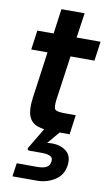

<svg xmlns="http://www.w3.org/2000/svg" viewBox="-98 -674 562 987"><g transform="rotate(10 183.5 -181.0)"><path d="M202 0Q154 0 122.5 -12Q91 -24 78.5 -56.5Q66 -89 74 -150L108 -395H23L37 -496H122L140 -626H261L242 -496H367L353 -395H228L195 -161Q190 -120 200 -111Q210 -102 250 -102H307L293 0ZM41 264 51 194H159Q188 194 205 185.5Q222 177 225 156Q229 135 213.5 127Q198 119 170 119H104Q93 119 94 109Q94 106 97 102L161 -5H245L187 64Q200 62 212 62Q258 62 287.5 86Q317 110 311 158Q304 211 262 237.5Q220 264 168 264Z"/></g></svg>

Font: Host Grotesk SemiBold
Style: Italic
Weight: 600
Italic angle: -8°
Designer: Doğukan Karapınar based on Poppins by Indian Type Foundry, Jonny Pinhorn
Foundry: Element Type
Version: Version 1.001; ttfautohint (v1.8.4.7-5d5b)